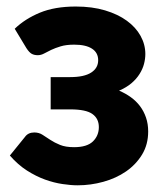

<svg xmlns="http://www.w3.org/2000/svg" viewBox="-20 -546 492 574"><path d="M24 -460Q54.5 -489.5 99 -508Q143.5 -526.5 206.5 -526.5Q255.5 -526.5 294 -515Q332.5 -503.5 359.2 -484Q386 -464.5 400.2 -438.8Q414.5 -413 414.5 -384.5Q414.5 -370 410.5 -354.8Q406.5 -339.5 397.2 -324.8Q388 -310 373 -297.2Q358 -284.5 336 -275Q355 -267 371 -255.5Q387 -244 398.5 -228.8Q410 -213.5 416.5 -194.5Q423 -175.5 423 -153Q423 -114 404.8 -84Q386.5 -54 356.8 -33.5Q327 -13 289 -2.5Q251 8 212 8Q192 8 166.8 4.2Q141.5 0.5 114.5 -9.2Q87.5 -19 60.5 -36.2Q33.5 -53.5 9.5 -81L54.5 -136.5Q64 -150 82.5 -150Q96.5 -150 107.2 -143Q118 -136 130.5 -127.8Q143 -119.5 159.5 -112.8Q176 -106 201.5 -106Q240 -106 257.8 -123.2Q275.5 -140.5 275.5 -166Q275.5 -191.5 256.2 -205.2Q237 -219 190 -219H131.5V-315.5H190Q231.5 -315.5 252.5 -329Q273.5 -342.5 273.5 -366Q273.5 -388.5 255 -400.5Q236.5 -412.5 202 -412.5Q178 -412.5 161.5 -407.5Q145 -402.5 133 -396.8Q121 -391 111.8 -386Q102.5 -381 93 -381Q82.5 -381 75 -385Q67.5 -389 59 -402Z"/></svg>

Font: Lato
Style: Regular
Weight: 900
Designer: Lukasz Dziedzic with Adam Twardoch and Botio Nikoltchev
Foundry: tyPoland Lukasz Dziedzic
Version: Version 2.010; 2014-09-01; http://www.latofonts.com/; ttfaut